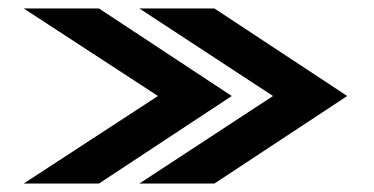

<svg xmlns="http://www.w3.org/2000/svg" viewBox="-20 -474 884 454"><path d="M309.5 -40H487L801 -247L487 -454H309.5L625.5 -247ZM36 -40H214L528 -247L214 -454H36L353.5 -247Z"/></svg>

Font: Anybody ExtraExpanded SemiBold
Style: Regular
Weight: 600
Width: 8
Version: Version 1.113;gftools[0.9.25]